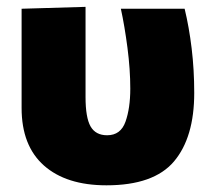

<svg xmlns="http://www.w3.org/2000/svg" viewBox="-20 -526 618 560"><path d="M290.5 14.5Q173.5 14.5 108.2 -43.2Q43 -101 43 -211V-500.5L229.5 -506V-243Q229.5 -183 244.2 -157.2Q259 -131.5 292.5 -131.5Q332 -131.5 346 -171Q360 -210.5 360 -267.5Q360 -323 351.8 -386.5Q343.5 -450 332.5 -500.5H518.5Q531.5 -447 539 -384.8Q546.5 -322.5 546.5 -255Q546.5 -125 487.5 -55.2Q428.5 14.5 290.5 14.5Z"/></svg>

Font: Commissioner ExtraBold
Style: Regular
Weight: 800
Designer: Kostas Bartsokas
Foundry: Kostas Bartsokas
Version: Version 1.000; ttfautohint (v1.8.3)